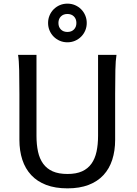

<svg xmlns="http://www.w3.org/2000/svg" viewBox="-20 -1011 743 1043"><path d="M612.8 -712.9Q607.9 -683.6 606.7 -630.1Q605.5 -576.7 605.5 -500.5V-251.5Q605.5 -191.9 589.8 -143.3Q574.2 -94.7 542.2 -60.1Q510.3 -25.4 461.4 -6.6Q412.6 12.2 346.7 12.2Q279.8 12.2 230.7 -6.6Q181.6 -25.4 149.4 -60.1Q117.2 -94.7 101.3 -143.3Q85.4 -191.9 85.4 -251.5V-500.5Q85.4 -572.8 84.2 -628.2Q83 -683.6 78.1 -712.9H178.2V-273.4Q178.2 -225.6 186.5 -187.3Q194.8 -148.9 214.4 -121.8Q233.9 -94.7 266.1 -80.3Q298.3 -65.9 346.7 -65.9Q394 -65.9 425.8 -80.3Q457.5 -94.7 476.8 -121.8Q496.1 -148.9 504.4 -187.3Q512.7 -225.6 512.7 -273.4V-712.9ZM241.2 -886.2Q241.2 -908.2 249.3 -927.2Q257.3 -946.3 271.7 -960.7Q286.1 -975.1 305.2 -983.2Q324.2 -991.2 346.2 -991.2Q368.2 -991.2 387.2 -983.2Q406.2 -975.1 420.7 -960.7Q435.1 -946.3 443.1 -927.2Q451.2 -908.2 451.2 -886.2Q451.2 -864.3 443.1 -845.2Q435.1 -826.2 420.7 -811.8Q406.2 -797.4 387.2 -789.3Q368.2 -781.2 346.2 -781.2Q324.2 -781.2 305.2 -789.3Q286.1 -797.4 271.7 -811.8Q257.3 -826.2 249.3 -845.2Q241.2 -864.3 241.2 -886.2ZM395 -886.2Q395 -908.2 381.6 -921.6Q368.2 -935.1 346.2 -935.1Q324.2 -935.1 310.8 -921.6Q297.4 -908.2 297.4 -886.2Q297.4 -864.3 310.8 -850.8Q324.2 -837.4 346.2 -837.4Q368.2 -837.4 381.6 -850.8Q395 -864.3 395 -886.2Z"/></svg>

Font: Andika Am
Style: Regular
Weight: 400
Designer: Victor Gaultney, Annie Olsen, Julie Remington, Don Collingsworth, Eric Hays, Becca Hirsbrunner
Foundry: SIL International
Version: Version 5.000